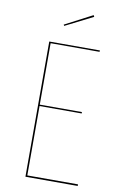

<svg xmlns="http://www.w3.org/2000/svg" viewBox="-94 -899 593 951"><g transform="rotate(10 203.0 -423.5)"><path d="M358 -673H112V-364H324V-357H112V-8H367V0H104V-680H359ZM302 -839 163 -769 160 -775 298 -847Z"/></g></svg>

Font: Fira Sans Compressed Eight
Style: Regular
Weight: 100
Width: 1
Designer: bBox Type GmbH & Carrois Corporate GbR & Edenspiekermann AG
Foundry: bBox Type GmbH & Carrois Corporate GbR & Edenspiekermann AG
Version: Version 4.301